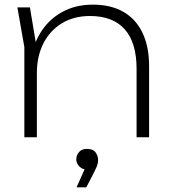

<svg xmlns="http://www.w3.org/2000/svg" viewBox="-20 -592 735 828"><path d="M55 -560H109L139 -381V0H85V-389ZM380 -572Q458 -572 512 -541Q566 -510 594.5 -450.5Q623 -391 623 -306V0H569V-295Q569 -408 518 -465.5Q467 -523 368 -523Q299 -523 247.5 -492Q196 -461 167.5 -405.5Q139 -350 139 -277L111 -304Q116 -385 151 -445Q186 -505 245 -538.5Q304 -572 380 -572ZM310 216 352 122 354 139Q335 139 322 125.5Q309 112 309 96Q309 77 321 63.5Q333 50 355 50Q381 50 392 65Q403 80 403 98Q403 113 396 129Q389 145 375 172L352 216Z"/></svg>

Font: Unbounded ExtraLight
Style: Regular
Weight: 250
Designer: Luke Prowse, Jean-Baptiste Morizot, Fátima Lázaro, Florian Runge
Foundry: NaN
Version: Version 1.701;gftools[0.9.28.dev5+ged2979d]